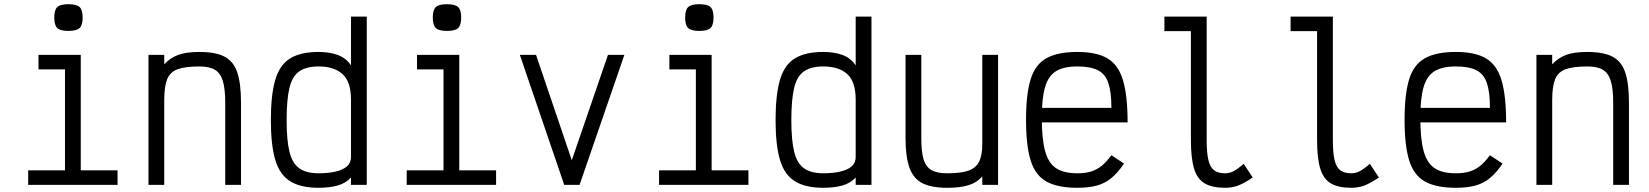

<svg xmlns="http://www.w3.org/2000/svg" viewBox="-20 -879 7840 913"><path d="M289 0V-596L336 -549H163V-618H364V0ZM114 0V-69H539V0ZM305 -732Q267 -732 252.5 -745.5Q238 -759 238 -796Q238 -832 252.5 -845.5Q267 -859 305 -859Q344 -859 358.5 -845.5Q373 -832 373 -796Q373 -759 358.5 -745.5Q344 -732 305 -732Z M686 0V-618H761V-573Q788 -603 826 -617.5Q864 -632 928 -632Q1004 -632 1047 -610Q1090 -588 1108 -535.5Q1126 -483 1126 -392V0H1051V-392Q1051 -457 1039.5 -494.5Q1028 -532 1001.5 -547.5Q975 -563 928 -563Q862 -563 825.5 -550Q789 -537 775 -502.5Q761 -468 761 -403V0Z M1495 14Q1410 14 1360 -17Q1310 -48 1289 -118.5Q1268 -189 1268 -308Q1268 -428 1289 -499.5Q1310 -571 1360 -601.5Q1410 -632 1495 -632Q1547 -632 1586.5 -617.5Q1626 -603 1649 -568V-800H1724V0H1649V-35Q1625 -8 1586 3Q1547 14 1495 14ZM1495 -55Q1541 -55 1575.5 -63Q1610 -71 1629.5 -87.5Q1649 -104 1649 -132V-405Q1649 -490 1609 -526.5Q1569 -563 1495 -563Q1437 -563 1403.5 -540Q1370 -517 1356.5 -461.5Q1343 -406 1343 -308Q1343 -212 1356.5 -157Q1370 -102 1403.5 -78.5Q1437 -55 1495 -55Z M2089 0V-596L2136 -549H1963V-618H2164V0ZM1914 0V-69H2339V0ZM2105 -732Q2067 -732 2052.5 -745.5Q2038 -759 2038 -796Q2038 -832 2052.5 -845.5Q2067 -859 2105 -859Q2144 -859 2158.5 -845.5Q2173 -832 2173 -796Q2173 -759 2158.5 -745.5Q2144 -732 2105 -732Z M2663 0 2452 -618H2529L2699 -117L2871 -618H2949L2736 0Z M3289 0V-596L3336 -549H3163V-618H3364V0ZM3114 0V-69H3539V0ZM3305 -732Q3267 -732 3252.5 -745.5Q3238 -759 3238 -796Q3238 -832 3252.5 -845.5Q3267 -859 3305 -859Q3344 -859 3358.5 -845.5Q3373 -832 3373 -796Q3373 -759 3358.5 -745.5Q3344 -732 3305 -732Z M3895 14Q3810 14 3760 -17Q3710 -48 3689 -118.5Q3668 -189 3668 -308Q3668 -428 3689 -499.5Q3710 -571 3760 -601.5Q3810 -632 3895 -632Q3947 -632 3986.5 -617.5Q4026 -603 4049 -568V-800H4124V0H4049V-35Q4025 -8 3986 3Q3947 14 3895 14ZM3895 -55Q3941 -55 3975.5 -63Q4010 -71 4029.5 -87.5Q4049 -104 4049 -132V-405Q4049 -490 4009 -526.5Q3969 -563 3895 -563Q3837 -563 3803.5 -540Q3770 -517 3756.5 -461.5Q3743 -406 3743 -308Q3743 -212 3756.5 -157Q3770 -102 3803.5 -78.5Q3837 -55 3895 -55Z M4483 14Q4409 14 4366 -8Q4323 -30 4304.5 -82Q4286 -134 4286 -222V-618H4361V-222Q4361 -157 4372 -121Q4383 -85 4409.5 -70Q4436 -55 4483 -55Q4549 -55 4585 -67.5Q4621 -80 4636 -110.5Q4651 -141 4651 -195V-618H4726V0H4651V-40Q4633 -20 4610.5 -8.5Q4588 3 4557 8.5Q4526 14 4483 14Z M5103 14Q5010 14 4956.5 -15.5Q4903 -45 4881 -116Q4859 -187 4859 -309Q4859 -432 4881 -502.5Q4903 -573 4956.5 -602.5Q5010 -632 5103 -632Q5194 -632 5246 -601.5Q5298 -571 5320 -497.5Q5342 -424 5342 -297H4888V-366H5265Q5265 -441 5250.5 -484Q5236 -527 5200.5 -545Q5165 -563 5103 -563Q5038 -563 5001.5 -540.5Q4965 -518 4949.5 -465Q4934 -412 4934 -318Q4934 -219 4949.5 -161.5Q4965 -104 5001.5 -79.5Q5038 -55 5103 -55Q5140 -55 5167 -63Q5194 -71 5217.5 -89.5Q5241 -108 5265 -141L5325 -101Q5295 -57 5264.5 -32Q5234 -7 5195.5 3.5Q5157 14 5103 14Z M5805 14Q5744 14 5708.5 -7Q5673 -28 5658 -77.5Q5643 -127 5643 -213V-731H5517V-800H5718V-213Q5718 -153 5726 -118.5Q5734 -84 5753 -69.5Q5772 -55 5805 -55Q5826 -55 5845 -64.5Q5864 -74 5894 -100L5937 -35Q5897 -8 5868.5 3Q5840 14 5805 14Z M6405 14Q6344 14 6308.5 -7Q6273 -28 6258 -77.5Q6243 -127 6243 -213V-731H6117V-800H6318V-213Q6318 -153 6326 -118.5Q6334 -84 6353 -69.5Q6372 -55 6405 -55Q6426 -55 6445 -64.5Q6464 -74 6494 -100L6537 -35Q6497 -8 6468.5 3Q6440 14 6405 14Z M6903 14Q6810 14 6756.5 -15.5Q6703 -45 6681 -116Q6659 -187 6659 -309Q6659 -432 6681 -502.5Q6703 -573 6756.5 -602.5Q6810 -632 6903 -632Q6994 -632 7046 -601.5Q7098 -571 7120 -497.5Q7142 -424 7142 -297H6688V-366H7065Q7065 -441 7050.5 -484Q7036 -527 7000.5 -545Q6965 -563 6903 -563Q6838 -563 6801.5 -540.5Q6765 -518 6749.5 -465Q6734 -412 6734 -318Q6734 -219 6749.5 -161.5Q6765 -104 6801.5 -79.5Q6838 -55 6903 -55Q6940 -55 6967 -63Q6994 -71 7017.5 -89.5Q7041 -108 7065 -141L7125 -101Q7095 -57 7064.5 -32Q7034 -7 6995.5 3.5Q6957 14 6903 14Z M7286 0V-618H7361V-573Q7388 -603 7426 -617.5Q7464 -632 7528 -632Q7604 -632 7647 -610Q7690 -588 7708 -535.5Q7726 -483 7726 -392V0H7651V-392Q7651 -457 7639.5 -494.5Q7628 -532 7601.5 -547.5Q7575 -563 7528 -563Q7462 -563 7425.5 -550Q7389 -537 7375 -502.5Q7361 -468 7361 -403V0Z"/></svg>

Font: Victor Mono
Style: Regular
Weight: 400
Monospace: yes
Designer: Rune Bjørnerås
Version: Version 1.561;gftools[0.9.30]